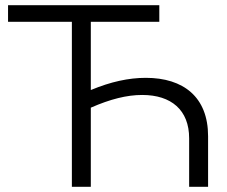

<svg xmlns="http://www.w3.org/2000/svg" viewBox="-20 -720 875 740"><path d="M257 0H330V-305C405 -338 469 -354 528 -354C640 -354 709 -296 709 -187V0H782V-195C782 -346 687 -420 542 -420C476 -420 407 -405 330 -373V-636H594V-700H11V-636H257Z"/></svg>

Font: Chess Sans
Style: Regular
Weight: 400
Designer: Wolf Bōese
Foundry: Wolf Bōese
Version: Version 7.223;Glyphs 3.3 (3306)